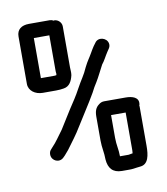

<svg xmlns="http://www.w3.org/2000/svg" viewBox="-79 -724 723 830"><g transform="rotate(-10 282.0 -309.0)"><path d="M150 -62 158 -70 176 -91C199 -123 219 -147 241 -184C269 -230 296 -269 323 -316C331 -332 339 -346 347 -358C359 -377 375 -411 385 -429C396 -442 406 -463 416 -478L424 -490C429 -497 432 -505 430 -514C425 -540 387 -550 372 -526L363 -514C357 -505 351 -495 346 -486C333 -463 327 -458 313 -430C299 -397 283 -378 266 -346C249 -314 233 -291 214 -262C201 -242 177 -202 164 -182C147 -160 130 -133 111 -114L104 -106C98 -100 96 -93 96 -84C97 -56 130 -42 150 -62ZM385 -107V-207H449V-49C449 -43 449 -36 448 -28H447C441 -27 435 -26 430 -25H392C392 -56 385 -75 385 -107ZM328 -22C331 16 349 39 390 39H420C427 39 433 39 440 38L454 36C460 35 466 35 471 34C507 31 513 -9 513 -49V-222C513 -223 513 -224 512 -225C513 -228 514 -230 514 -232C519 -263 488 -271 460 -271H366C357 -271 349 -268 342 -262C327 -251 321 -236 321 -211V-107C321 -74 328 -54 328 -22ZM182 -593V-441C182 -435 182 -430 183 -425C183 -424 183 -421 182 -418H181C178 -417 174 -417 169 -417H114V-593ZM111 -353H169C182 -353 193 -354 204 -356C229 -360 240 -381 246 -407C248 -421 246 -429 246 -441V-621C246 -638 231 -653 214 -653L212 -652C207 -655 201 -657 196 -657H104C71 -657 50 -642 50 -611V-403C50 -373 78 -353 111 -353Z"/></g></svg>

Font: Electronic
Style: SeBd
Weight: 600
Version: Version 1.011